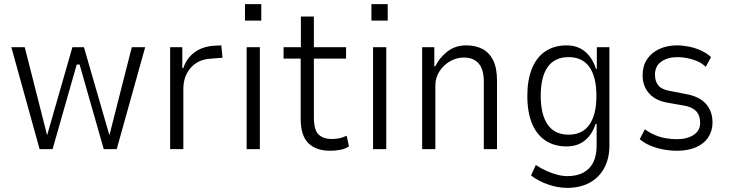

<svg xmlns="http://www.w3.org/2000/svg" viewBox="-20 -723 3534 931"><path d="M172 0 35 -494H100L208 -69H209L331 -494H387L510 -69H511L619 -494H684L546 0H483L366 -410H352L235 0Z M805 0V-494H864V-393H869Q884 -439 921 -467.5Q958 -496 1013 -501L1053 -503L1059 -443L995 -438Q938 -433 903.5 -392.5Q869 -352 869 -292V0Z M1168 -623V-703H1247V-623ZM1176 0V-494H1240V0Z M1581 8Q1512 8 1475 -29Q1438 -66 1438 -146V-439H1355V-494H1439V-643H1502V-494H1658V-439H1502V-154Q1502 -93 1524.5 -71Q1547 -49 1588 -49Q1608 -49 1625.5 -52.5Q1643 -56 1661 -65L1672 -13Q1654 -1 1629.5 3.5Q1605 8 1581 8Z M1781 -623V-703H1860V-623ZM1789 0V-494H1853V0Z M2027 0V-494H2086V-402H2091Q2110 -442 2148.5 -472.5Q2187 -503 2241 -503Q2286 -503 2319.5 -485.5Q2353 -468 2371.5 -430.5Q2390 -393 2390 -331V0H2326V-327Q2326 -367 2315 -392.5Q2304 -418 2282.5 -431Q2261 -444 2230 -444Q2193 -444 2161.5 -425.5Q2130 -407 2110.5 -376.5Q2091 -346 2091 -308V0Z M2730 188Q2686 188 2639 172Q2592 156 2555 128L2578 77Q2602 93 2628.5 105Q2655 117 2681.5 124Q2708 131 2730 131Q2799 131 2836 93.5Q2873 56 2873 -17V-122H2868Q2851 -70 2815.5 -41.5Q2780 -13 2727 -13Q2668 -13 2625 -41.5Q2582 -70 2559.5 -124.5Q2537 -179 2537 -258Q2537 -336 2559.5 -391Q2582 -446 2625 -474.5Q2668 -503 2727 -503Q2780 -503 2816 -473.5Q2852 -444 2870 -389H2874V-494H2935V-17Q2935 45 2910 91.5Q2885 138 2839 163Q2793 188 2730 188ZM2737 -70Q2804 -70 2838 -118.5Q2872 -167 2872 -258Q2872 -350 2838 -398Q2804 -446 2737 -446Q2670 -446 2636 -398.5Q2602 -351 2602 -258Q2602 -167 2636 -118.5Q2670 -70 2737 -70Z M3264 8Q3229 8 3195 1.5Q3161 -5 3132 -17.5Q3103 -30 3082 -48L3107 -96Q3132 -78 3157.5 -67.5Q3183 -57 3210 -52.5Q3237 -48 3262 -48Q3311 -48 3343 -68.5Q3375 -89 3375 -127Q3375 -163 3356 -183.5Q3337 -204 3297 -211L3217 -225Q3159 -235 3127.5 -270Q3096 -305 3096 -358Q3096 -402 3116.5 -434Q3137 -466 3175 -484.5Q3213 -503 3264 -503Q3291 -503 3322.5 -496.5Q3354 -490 3381.5 -477Q3409 -464 3428 -446L3402 -399Q3382 -418 3358.5 -427.5Q3335 -437 3311 -441.5Q3287 -446 3265 -446Q3218 -446 3187 -424.5Q3156 -403 3156 -361Q3156 -328 3172.5 -308.5Q3189 -289 3228 -282L3306 -267Q3372 -255 3403.5 -219Q3435 -183 3435 -129Q3435 -89 3414.5 -57.5Q3394 -26 3355 -9Q3316 8 3264 8Z"/></svg>

Font: Nunito Sans 7pt Condensed Light
Style: Regular
Weight: 300
Width: 3
Designer: Vernon Adams
Foundry: Vernon Adams
Version: Version 3.101;gftools[0.9.27]